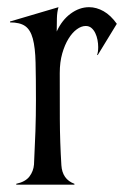

<svg xmlns="http://www.w3.org/2000/svg" viewBox="-20 -504 339 524"><path d="M134.8 -418Q148.9 -449.2 172.9 -466.8Q196.8 -484.4 223.1 -484.4Q243.2 -484.4 262.7 -473.4Q282.2 -462.4 298.8 -439L246.6 -353.5L245.1 -354.5Q248 -362.3 248 -375.5Q248 -384.8 246.1 -395Q244.1 -405.3 240 -413.8Q235.8 -422.4 229.5 -427.7Q223.1 -433.1 213.9 -433.1Q202.1 -433.1 189.7 -424.1Q177.2 -415 167 -398.4Q156.7 -381.8 149.9 -358.2Q143.1 -334.5 143.1 -304.7Q143.1 -240.7 143.3 -178.5Q143.6 -116.2 147.5 -53.2Q149.9 -14.6 183.1 -2.4V0H24.4V-2.4Q49.3 -7.8 60.3 -22.2Q71.3 -36.6 72.8 -55.2Q75.2 -103.5 76.7 -146.2Q78.1 -189 78.1 -230Q78.1 -292 77.1 -333Q76.2 -374 69.6 -398.4Q63 -422.9 48.6 -432.9Q34.2 -442.9 7.3 -442.9V-445.3L139.6 -484.4Q135.7 -471.2 135.3 -453.9Q134.8 -436.5 134.8 -418Z"/></svg>

Font: Smythe
Style: Regular
Weight: 400
Version: Version 1.000